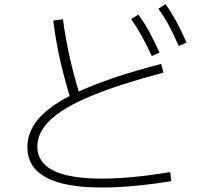

<svg xmlns="http://www.w3.org/2000/svg" viewBox="-20 -838 978 886"><path d="M106.4 -159.2Q106.4 -227.1 153.8 -285.2Q201.2 -343.3 301.3 -395Q273.4 -488.3 255.1 -571.3Q236.8 -654.3 225.6 -743.2L270.5 -749Q282.2 -661.6 299.8 -582.3Q317.4 -502.9 343.3 -415.5Q484.9 -481 723.6 -543L734.4 -502.9Q529.3 -448.7 401.4 -395.5Q273.4 -342.3 212.9 -285.2Q152.3 -228 152.3 -162.1Q152.3 -87.4 226.8 -50.5Q301.3 -13.7 452.1 -13.7Q582.5 -13.7 765.6 -43.9L770.5 -2Q687 11.7 603.8 19.5Q520.5 27.3 450.2 27.3Q106.4 27.3 106.4 -159.2ZM585 -750 618.2 -770.5Q646 -733.4 668 -692.9Q689.9 -652.3 715.8 -595.7L680.7 -579.1Q656.2 -631.8 633.8 -672.4Q611.3 -712.9 585 -750ZM710.9 -797.9 744.1 -818.4Q772 -779.3 794.7 -737.1Q817.4 -694.8 840.8 -641.6L804.7 -626Q780.8 -681.2 758.8 -721.7Q736.8 -762.2 710.9 -797.9Z"/></svg>

Font: Pretendard JP ExtraLight
Style: Regular
Weight: 200
Designer: Base glyphs from Inter by Rasmus Andersson; Hangeul glyphs from Noto Sans CJK(Source Han Sans) by Jang Soo-young and Kan
Foundry: Kil Hyung-jin
Version: Version 1.309